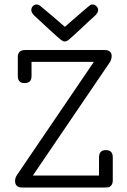

<svg xmlns="http://www.w3.org/2000/svg" viewBox="-20 -833 565 853"><path d="M46.9 -29.8Q46.9 -42 55.2 -55.2L397 -558.1H120.1V-495.1Q120.1 -464.4 90.8 -463.9H87.9Q60.1 -463.9 59.1 -493.2V-579.1Q59.1 -611.3 92.8 -610.8H443.8Q476.1 -610.8 476.1 -584Q476.1 -569.8 467.8 -556.2L126 -53.2H419.9V-132.8Q419.9 -166 449.2 -166H451.2Q481 -166 481 -133.8V-32.2Q481 -17.1 474.4 -9.5Q467.8 -2 462.4 -1Q457 0 446.8 0H78.1Q46.9 0 46.9 -29.8ZM143.1 -813Q150.9 -813 159.4 -806.4Q168 -799.8 210.9 -763.2Q244.1 -734.4 268.1 -713.9Q376 -808.1 381.8 -811Q385.7 -813 392.1 -813Q400.9 -813 408.4 -805.4Q416 -797.9 416 -788.1Q416 -776.9 401.9 -763.2Q374 -738.3 335.9 -702.1Q293.9 -663.1 284.9 -656Q275.9 -648.9 268.1 -648.9H266.1Q259.3 -648.9 247.6 -658.4Q235.8 -668 185.1 -714.8Q154.3 -743.7 132.8 -763.2Q119.1 -776.9 119.1 -787.8Q119.1 -798.8 126 -805.9Q132.8 -813 143.1 -813Z"/></svg>

Font: CMU Typewriter Text
Style: Light
Weight: 200
Version: Version 0.7.0